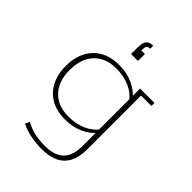

<svg xmlns="http://www.w3.org/2000/svg" viewBox="-225 -697 980 980"><g transform="rotate(45 265.0 -207.0)"><path d="M259 181Q225 181 184.5 174Q144 167 109 149L119 125Q154 144 189.5 151Q225 158 259 158Q330 158 363.5 124.5Q397 91 397 23V-77L408 -85Q381 -50 336.5 -30Q292 -10 238 -10Q177 -10 134.5 -34.5Q92 -59 69.5 -103.5Q47 -148 47 -206Q47 -265 69.5 -309.5Q92 -354 134.5 -378.5Q177 -403 238 -403Q292 -403 336.5 -383Q381 -363 408 -328L397 -332V-393H501V-371H426V17Q426 72 407.5 108.5Q389 145 352 163Q315 181 259 181ZM240 -33Q293 -33 335 -51.5Q377 -70 401 -102L397 -84V-325L401 -311Q377 -343 335 -361.5Q293 -380 240 -380Q163 -380 119.5 -334Q76 -288 76 -206Q76 -125 119.5 -79Q163 -33 240 -33ZM290 -595V-573Q274 -573 269 -565Q264 -557 264 -535H290V-485H240V-529Q240 -552 244.5 -566.5Q249 -581 260 -588Q271 -595 290 -595Z"/></g></svg>

Font: Rokkitt Thin
Style: Regular
Weight: 250
Version: Version 3.103